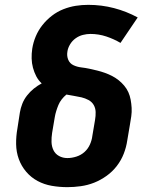

<svg xmlns="http://www.w3.org/2000/svg" viewBox="-20 -764 640 792"><path d="M258 8Q225 8 193.5 2.5Q162 -3 135 -17.5Q108 -32 88 -55.5Q68 -79 57.5 -108Q47 -137 46.5 -169.5Q46 -202 52 -235L62 -300Q65 -318 72 -336Q79 -354 91.5 -370Q104 -386 119.5 -398.5Q135 -411 152 -420Q138 -433 129.5 -449.5Q121 -466 116 -484.5Q111 -503 110.5 -523Q110 -543 113 -563Q117 -589 127.5 -614Q138 -639 155 -660.5Q172 -682 194 -699Q216 -716 241.5 -726Q267 -736 292.5 -740Q318 -744 344 -744Q399 -744 450.5 -730.5Q502 -717 548 -692L477 -587Q450 -603 418.5 -613.5Q387 -624 353 -624Q338 -624 322 -620Q306 -616 292 -606Q278 -596 269 -581Q260 -566 258 -551Q255 -533 261.5 -517.5Q268 -502 283 -495Q298 -488 315 -486Q332 -484 348.5 -480.5Q365 -477 381 -473Q397 -469 412.5 -463.5Q428 -458 442.5 -450.5Q457 -443 469.5 -433Q482 -423 492.5 -410.5Q503 -398 509.5 -383.5Q516 -369 519 -352.5Q522 -336 523 -319Q524 -302 521.5 -284.5Q519 -267 516 -250L505 -185Q501 -157 490.5 -130Q480 -103 462 -79.5Q444 -56 419.5 -38.5Q395 -21 368.5 -10.5Q342 0 313.5 4Q285 8 258 8ZM258 -112Q276 -112 295 -118Q314 -124 328.5 -137Q343 -150 351 -168Q359 -186 361 -204L372 -269Q375 -286 374.5 -302Q374 -318 366.5 -331Q359 -344 345 -351.5Q331 -359 316 -362.5Q301 -366 285 -368.5Q269 -371 254 -374Q243 -365 234.5 -354Q226 -343 221 -331Q216 -319 212 -306Q208 -293 206 -281L195 -216Q192 -197 192.5 -178.5Q193 -160 200.5 -144.5Q208 -129 223.5 -120.5Q239 -112 258 -112Z"/></svg>

Font: Iosevka Aile Heavy Oblique
Style: Regular
Weight: 900
Italic angle: -9°
Designer: Belleve Invis
Foundry: Belleve Invis
Version: Version 31.1.0; ttfautohint (v1.8.4)